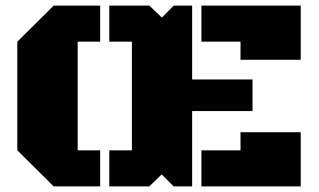

<svg xmlns="http://www.w3.org/2000/svg" viewBox="-20 -668 1144 688"><path d="M559.1 -43 515.1 0H371.6V-129.4H452.6V-518.6H371.6V-647.9H515.1L560.1 -605L602.5 -647.9H668.5V-383.3H884.8V-270H668.5V0H602.5ZM258.3 -129.4H338.9V0H172.4L42 -129.4V-518.6L172.4 -647.9H338.9V-518.6H258.3ZM701.7 -518.6V-647.9H1057.6V-453.6H841.8V-518.6ZM701.7 0V-129.4H841.8V-194.3H1057.6V0Z"/></svg>

Font: Black Ops One
Style: Regular
Weight: 400
Designer: James Grieshaber
Foundry: James Grieshaber
Version: Version 1.002